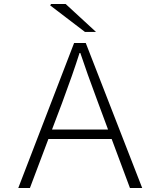

<svg xmlns="http://www.w3.org/2000/svg" viewBox="-20 -936 784 956"><path d="M349 -722H407L688 0H627L536 -244H221L129 0H71ZM230 -909 234 -916H307L458 -777H403ZM518 -291 469 -423 462 -442Q413 -573 380 -672H376Q343 -568 289 -423L239 -291Z"/></svg>

Font: Nebula Sans Light
Style: Regular
Weight: 300
Designer: Paul D. Hunt for Adobe (as Source Sans)
Foundry: Nebula Entertainment & Broadcasting LLC
Version: Version 1.010